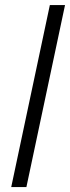

<svg xmlns="http://www.w3.org/2000/svg" viewBox="-20 -758 284 778"><path d="M25.5 0 182 -737.5H243.5L87 0Z"/></svg>

Font: Epilogue Light
Style: Italic
Weight: 300
Italic angle: -12°
Designer: Tyler Finck
Foundry: Etcetera Type Co
Version: Version 2.111; ttfautohint (v1.8.3)